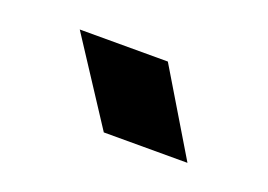

<svg xmlns="http://www.w3.org/2000/svg" viewBox="-38 -786 392 281"><g transform="rotate(20 157.5 -645.0)"><path d="M187.2 -710 264.9 -580.5H134.6L50 -710Z"/></g></svg>

Font: TikTok Sans Light
Style: Regular
Weight: 300
Version: Version 4.000